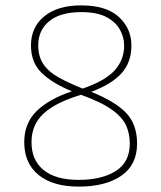

<svg xmlns="http://www.w3.org/2000/svg" viewBox="-20 -681 599 713"><path d="M273 12Q176 12 123 -31.5Q70 -75 70 -153Q70 -223 115.5 -268Q161 -313 247 -342Q176 -371 135.5 -409.5Q95 -448 95 -512Q95 -580 144.5 -620.5Q194 -661 281 -661Q375 -661 421.5 -618Q468 -575 468 -512Q468 -449 431 -408.5Q394 -368 319 -340Q410 -303 449.5 -260.5Q489 -218 489 -148Q489 -68 430 -28Q371 12 273 12ZM287 -352Q371 -381 406 -420Q441 -459 441 -512Q441 -543 425 -571.5Q409 -600 374.5 -618Q340 -636 282 -636Q204 -636 163 -602.5Q122 -569 122 -513Q122 -470 142 -441.5Q162 -413 199.5 -392.5Q237 -372 287 -352ZM272 -13Q358 -13 410 -46Q462 -79 462 -148Q462 -184 448.5 -214.5Q435 -245 396.5 -273Q358 -301 281 -329Q187 -301 142 -259.5Q97 -218 97 -153Q97 -86 142 -49.5Q187 -13 272 -13Z"/></svg>

Font: Noto Serif Telugu Thin
Style: Regular
Weight: 100
Designer: Jelle Bosma - Monotype Design Team
Foundry: Monotype Imaging Inc.
Version: Version 2.005; ttfautohint (v1.8.4.7-5d5b)